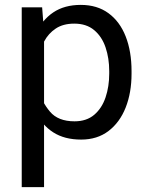

<svg xmlns="http://www.w3.org/2000/svg" viewBox="-20 -558 602 781"><path d="M159.2 -426.8V203.1H68.4V-528.3H151.4ZM515.1 -268.6V-258.3Q515.1 -181.2 491.2 -120.6Q467.3 -60.1 421.4 -25.1Q375.5 9.8 310.1 9.8Q242.7 9.8 196.8 -19.5Q150.9 -48.8 124.8 -103Q98.6 -157.2 91.3 -231.4V-286.1Q99.1 -364.3 125.2 -420.7Q151.4 -477.1 196.8 -507.6Q242.2 -538.1 308.6 -538.1Q375 -538.1 421.1 -504.4Q467.3 -470.7 491.2 -409.9Q515.1 -349.1 515.1 -268.6ZM424.3 -258.3V-268.6Q424.3 -321.3 409.4 -365.2Q394.5 -409.2 363 -435.5Q331.5 -461.9 282.2 -461.9Q236.8 -461.9 206.8 -441.9Q176.8 -421.9 159.7 -389.6Q142.6 -357.4 135.3 -321.8V-195.3Q149.9 -143.6 183.1 -104Q216.3 -64.5 283.2 -64.5Q332 -64.5 363.3 -91.1Q394.5 -117.7 409.4 -161.9Q424.3 -206.1 424.3 -258.3Z"/></svg>

Font: RobotoDEMO
Style: Regular
Weight: 400
Designer: Christian Robertson
Foundry: Google
Version: Version 2.136